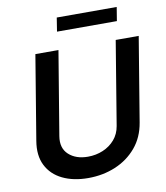

<svg xmlns="http://www.w3.org/2000/svg" viewBox="-97 -989 932 1080"><g transform="rotate(-10 368.5 -449.0)"><path d="M605.8 -727.3H737.2L657.7 -246.4Q644.2 -164.1 595.7 -106.5Q547.2 -49 475.5 -19Q403.8 11 320 11Q235.4 11 173.5 -19Q111.5 -49 82.6 -106.5Q53.6 -164.1 67.5 -246.4L147 -727.3H278.8L199.6 -249.6Q188.6 -182.2 229.4 -144.9Q270.2 -107.6 338.8 -107.6Q384.6 -107.6 424.7 -124.5Q464.8 -141.3 492.2 -173.1Q519.5 -204.9 527 -249.6ZM643.5 -909.1 630.7 -830.6H288.7L301.1 -909.1Z"/></g></svg>

Font: Inter UI Semi Bold
Style: Italic
Weight: 600
Italic angle: -9.39999°
Designer: Rasmus Andersson
Foundry: rsms
Version: 3.2;8d6f07862